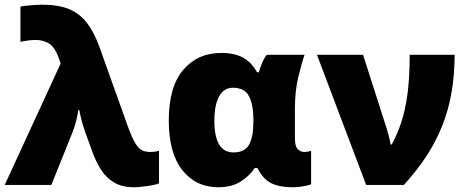

<svg xmlns="http://www.w3.org/2000/svg" viewBox="-20 -786 1987 816"><path d="M0 0 237.8 -516.1 231 -536.1Q212.9 -586.9 187.5 -601.6Q162.1 -616.2 132.8 -616.2Q118.7 -616.2 100.6 -614Q82.5 -611.8 66.9 -607.9V-757.8Q76.2 -760.3 93.3 -762Q110.4 -763.7 128.7 -764.9Q147 -766.1 159.2 -766.1Q227.1 -766.1 272.7 -747.6Q318.4 -729 349.1 -689.2Q379.9 -649.4 402.8 -585.9L522.9 -250Q541 -200.2 555.4 -176.8Q569.8 -153.3 584.7 -146.7Q599.6 -140.1 619.1 -140.1Q626.5 -140.1 635.7 -141.1Q645 -142.1 655.8 -145V-6.8Q647.5 -2.4 627.2 1.2Q606.9 4.9 585 7.3Q563 9.8 549.8 9.8Q498.5 9.8 464.8 -10.5Q431.2 -30.8 410.4 -63.2Q389.6 -95.7 376 -131.8L341.8 -225.1Q331.5 -255.4 325.7 -278.8Q319.8 -302.2 316.9 -318.8H313Q309.6 -294.9 302.7 -268.8Q295.9 -242.7 289.1 -226.1L198.2 0Z M907.2 9.8Q813 9.8 755.1 -62.7Q697.3 -135.3 697.3 -273.9Q697.3 -416.5 758.5 -488.8Q819.8 -561 920.4 -561Q977.1 -561 1013.2 -541Q1049.3 -521 1072.3 -479H1080.1Q1085 -496.1 1093.3 -517.1Q1101.6 -538.1 1114.3 -553.2H1274.4Q1263.2 -522 1248.3 -461.2Q1233.4 -400.4 1233.4 -324.2V-199.2Q1233.4 -163.6 1245.6 -151.9Q1257.8 -140.1 1273.4 -140.1Q1280.3 -140.1 1289.6 -141.8Q1298.8 -143.6 1302.2 -145V-2.9Q1297.4 0 1283.2 2.9Q1269 5.9 1253.2 7.8Q1237.3 9.8 1226.1 9.8Q1167 9.8 1132.1 -7.8Q1097.2 -25.4 1074.2 -71.8H1062.5Q1040.5 -38.1 1002.4 -14.2Q964.4 9.8 907.2 9.8ZM972.2 -138.2Q1019.5 -138.2 1038.1 -170.4Q1056.6 -202.6 1057.1 -270V-274.9Q1057.1 -340.8 1038.3 -377Q1019.5 -413.1 970.2 -413.1Q931.6 -413.1 911.4 -376.7Q891.1 -340.3 891.1 -272.9Q891.1 -138.2 972.2 -138.2Z M1327.1 -553.2H1522.9L1623 -241.2Q1627.4 -227.5 1632.3 -208.3Q1637.2 -189 1640.1 -171.9H1645Q1668.9 -215.8 1685.8 -267.1Q1702.6 -318.4 1711.9 -387.2Q1721.2 -456.1 1721.2 -553.2H1912.1Q1912.1 -448.7 1891.6 -356Q1871.1 -263.2 1824 -175.8Q1776.9 -88.4 1696.3 0H1536.1Z"/></svg>

Font: Open Sans ExtraBold
Style: Regular
Weight: 800
Designer: Monotype Design Team
Foundry: Monotype Imaging Inc.
Version: Version 3.003; ttfautohint (v1.8.4)